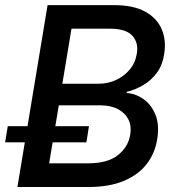

<svg xmlns="http://www.w3.org/2000/svg" viewBox="-36 -748 710 768"><path d="M33.7 0 154.3 -727.5H419.9Q497.1 -727.5 544.4 -701.7Q591.8 -675.8 610.8 -631.1Q629.9 -586.4 620.6 -531.2Q614.3 -488.3 592.3 -458Q570.3 -427.7 538.8 -408.7Q507.3 -389.6 470.7 -380.4V-376Q507.3 -373.5 538.8 -351.1Q570.3 -328.6 586.2 -288.1Q602.1 -247.6 592.8 -190.9Q584 -135.3 551 -92.3Q518.1 -49.3 460 -24.7Q401.9 0 317.4 0ZM160.6 -94.7H315.9Q395 -94.7 436.3 -127.9Q477.5 -161.1 484.9 -209.5Q490.7 -243.7 477.8 -269.8Q464.8 -295.9 436 -311.3Q407.2 -326.7 364.7 -326.7H199.2ZM213.4 -413.1H358.4Q395.5 -413.1 428 -428Q460.4 -442.9 482.9 -469.7Q505.4 -496.6 511.2 -533.2Q519 -576.2 493.7 -604.7Q468.3 -633.3 403.3 -633.3H250ZM-15.6 -178.7 -4.9 -243.2H319.8L309.6 -178.7Z"/></svg>

Font: Inter 16pt Medium
Style: Italic
Weight: 500
Italic angle: -9.3988°
Version: Version 4.001;git-66647c0bb